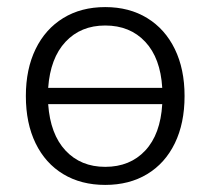

<svg xmlns="http://www.w3.org/2000/svg" viewBox="-20 -514 595 542"><path d="M277 8Q209 8 158.5 -22.5Q108 -53 80.5 -109.5Q53 -166 53 -243Q53 -319 80.5 -375.5Q108 -432 158.5 -463Q209 -494 277 -494Q345 -494 395.5 -463Q446 -432 473.5 -375.5Q501 -319 501 -243Q501 -166 473.5 -109.5Q446 -53 395.5 -22.5Q345 8 277 8ZM277 -442Q208 -442 165 -396Q122 -350 116 -266H438Q433 -350 390 -396Q347 -442 277 -442ZM277 -43Q347 -43 390 -89Q433 -135 438 -220H116Q122 -135 165 -89Q208 -43 277 -43Z"/></svg>

Font: Nunito Light
Style: Regular
Weight: 300
Designer: Vernon Adams
Foundry: Vernon Adams
Version: Version 3.601; ttfautohint (v1.8.2.53-6de2)